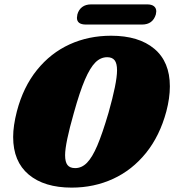

<svg xmlns="http://www.w3.org/2000/svg" viewBox="-20 -844 795 876"><path d="M755 -450Q755 -397 739 -336Q709 -224 646 -146Q583 -68 496 -28Q409 12 307 12Q182 12 111 -47.5Q40 -107 40 -219Q40 -270 57 -336Q86 -447 148.5 -524.5Q211 -602 297.5 -641.5Q384 -681 487 -681Q613 -681 684 -621.5Q755 -562 755 -450ZM317 -329Q277 -189 277 -136Q277 -105 288 -91Q299 -77 323 -77Q353 -77 377 -101.5Q401 -126 424 -180Q447 -234 475 -329Q514 -467 514 -523Q514 -555 503 -569Q492 -583 469 -583Q439 -583 415 -559Q391 -535 367.5 -480.5Q344 -426 317 -329ZM396 -824H651Q672 -824 682.5 -815.5Q693 -807 693 -792Q693 -788 691 -778Q677 -732 628 -732H372Q331 -732 331 -763Q331 -768 333 -778Q339 -800 355 -812Q371 -824 396 -824Z"/></svg>

Font: Shrikhand
Style: Regular
Weight: 400
Italic angle: -14°
Designer: Jonny Pinhorn
Foundry: Jonny Pinhorn
Version: Version 1.001;PS 1.001;hotconv 1.0.88;makeotf.lib2.5.647800